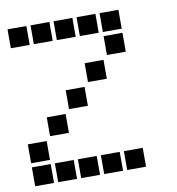

<svg xmlns="http://www.w3.org/2000/svg" viewBox="-78 -761 756 822"><g transform="rotate(-10 300.0 -350.0)"><path d="M10 -691Q9 -691 9 -691Q9 -691 9 -690V-610Q9 -609 9 -609Q9 -609 10 -609H90Q91 -609 91 -609Q91 -609 91 -610V-690Q91 -691 91 -691Q91 -691 90 -691ZM110 -691Q109 -691 109 -691Q109 -691 109 -690V-610Q109 -609 109 -609Q109 -609 110 -609H190Q191 -609 191 -609Q191 -609 191 -610V-690Q191 -691 191 -691Q191 -691 190 -691ZM210 -691Q209 -691 209 -691Q209 -691 209 -690V-610Q209 -609 209 -609Q209 -609 210 -609H290Q291 -609 291 -609Q291 -609 291 -610V-690Q291 -691 291 -691Q291 -691 290 -691ZM310 -691Q309 -691 309 -691Q309 -691 309 -690V-610Q309 -609 309 -609Q309 -609 310 -609H390Q391 -609 391 -609Q391 -609 391 -610V-690Q391 -691 391 -691Q391 -691 390 -691ZM410 -691Q409 -691 409 -691Q409 -691 409 -690V-610Q409 -609 409 -609Q409 -609 410 -609H490Q491 -609 491 -609Q491 -609 491 -610V-690Q491 -691 491 -691Q491 -691 490 -691ZM410 -591Q409 -591 409 -591Q409 -591 409 -590V-510Q409 -509 409 -509Q409 -509 410 -509H490Q491 -509 491 -509Q491 -509 491 -510V-590Q491 -591 491 -591Q491 -591 490 -591ZM310 -491Q309 -491 309 -491Q309 -491 309 -490V-410Q309 -409 309 -409Q309 -409 310 -409H390Q391 -409 391 -409Q391 -409 391 -410V-490Q391 -491 391 -491Q391 -491 390 -491ZM210 -391Q209 -391 209 -391Q209 -391 209 -390V-310Q209 -309 209 -309Q209 -309 210 -309H290Q291 -309 291 -309Q291 -309 291 -310V-390Q291 -391 291 -391Q291 -391 290 -391ZM110 -291Q109 -291 109 -291Q109 -291 109 -290V-210Q109 -209 109 -209Q109 -209 110 -209H190Q191 -209 191 -209Q191 -209 191 -210V-290Q191 -291 191 -291Q191 -291 190 -291ZM10 -191Q9 -191 9 -191Q9 -191 9 -190V-110Q9 -109 9 -109Q9 -109 10 -109H90Q91 -109 91 -109Q91 -109 91 -110V-190Q91 -191 91 -191Q91 -191 90 -191ZM10 -91Q9 -91 9 -91Q9 -91 9 -90V-10Q9 -9 9 -9Q9 -9 10 -9H90Q91 -9 91 -9Q91 -9 91 -10V-90Q91 -91 91 -91Q91 -91 90 -91ZM110 -91Q109 -91 109 -91Q109 -91 109 -90V-10Q109 -9 109 -9Q109 -9 110 -9H190Q191 -9 191 -9Q191 -9 191 -10V-90Q191 -91 191 -91Q191 -91 190 -91ZM210 -91Q209 -91 209 -91Q209 -91 209 -90V-10Q209 -9 209 -9Q209 -9 210 -9H290Q291 -9 291 -9Q291 -9 291 -10V-90Q291 -91 291 -91Q291 -91 290 -91ZM310 -91Q309 -91 309 -91Q309 -91 309 -90V-10Q309 -9 309 -9Q309 -9 310 -9H390Q391 -9 391 -9Q391 -9 391 -10V-90Q391 -91 391 -91Q391 -91 390 -91ZM410 -91Q409 -91 409 -91Q409 -91 409 -90V-10Q409 -9 409 -9Q409 -9 410 -9H490Q491 -9 491 -9Q491 -9 491 -10V-90Q491 -91 491 -91Q491 -91 490 -91Z"/></g></svg>

Font: Doto ExtraBold
Style: Regular
Weight: 800
Monospace: yes
Version: Version 1.000